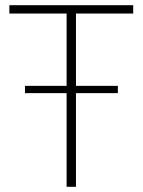

<svg xmlns="http://www.w3.org/2000/svg" viewBox="-20 -718 548 738"><path d="M272 -360V0H236V-360H76V-388H236V-666H16V-698H492V-666H272V-388H433V-360Z"/></svg>

Font: IBM Plex Sans Cond ExtLt
Style: Regular
Weight: 200
Width: 3
Designer: Mike Abbink, Paul van der Laan, Pieter van Rosmalen
Foundry: Bold Monday
Version: Version 1.3